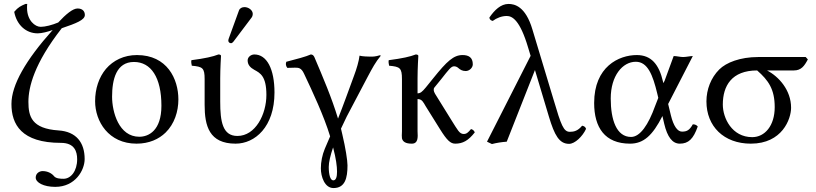

<svg xmlns="http://www.w3.org/2000/svg" viewBox="-20 -718 4133 973"><path d="M260 229C362 229 409 144 409 88C409 4 366 -51 277 -57C140 -66 124 -128 124 -202C124 -276 153 -396 293 -575C367 -600 410 -617 410 -642C410 -660 399 -675 373 -675C349 -675 314 -646 275 -604C244 -591 209 -582 186 -582C158 -582 117 -614 117 -678C117 -685 117 -692 118 -698H109C86 -688 72 -682 52 -658C65 -590 113 -549 171 -549C191 -549 223 -557 247 -566C110 -413 38 -287 38 -191C38 -88 88 6 289 6C357 6 371 49 371 89C371 149 339 188 302 188C286 188 264 187 254 175C243 161 222 149 196 149C180 149 161 160 161 182C161 207 201 229 260 229Z M462 -205C462 -103 530 10 672 10C736 10 785 -13 819 -46C864 -90 884 -153 884 -214C884 -318 827 -439 674 -439C608 -439 554 -412 517 -369C481 -326 462 -268 462 -205ZM659 -404C745 -404 798 -326 798 -182C798 -56 733 -25 686 -25C582 -25 548 -151 548 -228C548 -315 569 -404 659 -404Z M1096 -321C1096 -371 1100 -435 1100 -435C1100 -439 1095 -442 1087 -442C1059 -431 1019 -422 950 -413C948 -407 950 -391 952 -385C1007 -380 1017 -374 1017 -317V-187C1017 -80 1040 10 1174 10C1272 10 1371 -75 1371 -249C1371 -369 1332 -442 1269 -442C1252 -442 1235 -429 1235 -412C1235 -389 1249 -375 1269 -364C1298 -348 1330 -333 1330 -237C1330 -139 1275 -29 1183 -29C1108 -29 1096 -102 1096 -203ZM1219 -682C1206 -682 1195 -676 1191 -665L1139 -522C1138 -519 1137 -515 1137 -512C1137 -505 1143 -499 1151 -499C1155 -499 1160 -503 1163 -507L1255 -629C1259 -634 1261 -642 1261 -647C1261 -667 1239 -682 1219 -682Z M1606 135C1606 177 1625 235 1670 235C1729 235 1741 184 1741 120C1741 95 1731 31 1715 -36C1713 -46 1710 -56 1708 -66C1717 -86 1727 -107 1737 -127L1845 -332C1867 -373 1882 -402 1910 -436L1905 -438C1882 -431 1871 -431 1857 -431C1849 -431 1813 -432 1802 -436C1799 -409 1787 -368 1774 -334C1747 -261 1719 -182 1693 -117C1661 -223 1616 -328 1573 -429C1569 -437 1564 -442 1555 -442C1531 -431 1481 -418 1431 -405C1427 -395 1428 -384 1436 -374C1453 -374 1462 -375 1473 -375C1474 -375 1475 -375 1476 -375C1492 -375 1507 -375 1521 -344C1564 -253 1621 -132 1653 -27L1626 36C1613 67 1606 103 1606 135ZM1668 29C1683 86 1688 125 1688 152C1688 178 1683 196 1669 196C1654 196 1646 168 1646 128C1646 105 1654 70 1668 29Z M2017 -317V-72C2017 -66 2017 -59 2017 -52C2016 -38 2016 -24 2017 -17C2021 0 2035 10 2067 10C2099 10 2098 -21 2096 -53C2096 -60 2096 -66 2096 -72V-216C2119 -216 2125 -200 2137 -180L2210 -63C2245 -7 2263 10 2287 10C2325 10 2353 -5 2386 -47C2383 -55 2378 -61 2367 -64C2352 -46 2344 -39 2330 -39C2308 -39 2299 -60 2269 -107L2197 -223C2189 -235 2178 -252 2178 -261C2178 -266 2178 -270 2181 -274L2216 -317C2254 -365 2266 -382 2281 -382C2287 -382 2296 -380 2303 -373C2312 -365 2323 -358 2340 -358C2359 -358 2376 -375 2376 -392C2376 -427 2355 -439 2324 -439C2279 -439 2245 -408 2176 -322L2138 -275C2119 -252 2110 -245 2096 -245V-321C2096 -371 2100 -435 2100 -435C2100 -439 2095 -442 2087 -442C2059 -431 2019 -422 1950 -413C1948 -407 1950 -391 1952 -385C2007 -380 2017 -374 2017 -317Z M2950 -65C2947 -74 2941 -79 2930 -81C2909 -55 2889 -50 2868 -50C2836 -50 2824 -82 2785 -214L2678 -569C2643 -687 2587 -698 2557 -698C2518 -698 2486 -667 2460 -629C2462 -616 2470 -614 2477 -612C2497 -627 2523 -637 2548 -637C2576 -637 2615 -616 2656 -478L2669 -435L2448 0L2473 12C2496 6 2521 2 2548 0L2691 -363L2762 -126C2790 -33 2814 11 2864 11C2893 11 2932 -26 2950 -65Z M3366 -191 3491 -434C3478 -434 3457 -429 3442 -429C3427 -429 3409 -434 3394 -434L3347 -306H3346C3344 -298 3342 -294 3340 -304C3320 -391 3281 -439 3207 -439C3116 -439 2991 -380 2991 -196C2991 -72 3045 10 3173 10C3241 10 3287 -31 3337 -130L3346 -91C3362 -23 3388 10 3425 10C3469 10 3494 -14 3516 -77C3510 -84 3503 -88 3491 -88C3474 -58 3461 -51 3436 -51C3413 -51 3393 -80 3380 -133ZM3316 -222 3300 -181C3266 -86 3224 -24 3178 -24C3104 -24 3075 -111 3075 -219C3075 -334 3135 -405 3202 -405C3262 -405 3288 -339 3311 -243Z M4003 -361C4040 -361 4056 -383 4074 -417L4063 -429H3822C3731 -429 3660 -401 3625 -366C3583 -324 3560 -265 3560 -204C3560 -78 3648 10 3785 10C3944 10 3989 -115 3989 -172C3989 -261 3927 -330 3867 -361ZM3792 -23C3689 -23 3643 -120 3643 -188C3643 -283 3688 -361 3817 -361C3874 -311 3906 -266 3906 -175C3906 -81 3856 -23 3792 -23Z"/></svg>

Font: Libertinus Math
Style: Regular
Weight: 400
Designer: Philipp H. Poll, Khaled Hosny
Foundry: Caleb Maclennan
Version: Version 7.050;RELEASE